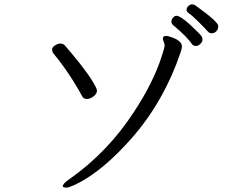

<svg xmlns="http://www.w3.org/2000/svg" viewBox="-20 -841 1040 877"><path d="M870 -818Q864 -821 856 -821Q848 -821 840 -813Q832 -805 832 -796Q832 -787 845.5 -778Q859 -769 890.5 -737.5Q922 -706 929 -697.5Q936 -689 945 -689Q954 -689 960 -692Q977 -702 977 -722Q977 -742 870 -818ZM786 -769Q778 -769 770.5 -760.5Q763 -752 763 -742.5Q763 -733 770 -727Q834 -674 857 -639Q864 -631 874.5 -631Q885 -631 895 -640.5Q905 -650 905 -659Q905 -668 901.5 -674Q898 -680 883 -695Q809 -769 786 -769ZM346 -9Q458 -70 580 -208Q729 -377 806 -605Q811 -622 811 -629Q811 -654 766 -670Q748 -677 738 -677Q724 -677 724 -665Q724 -658 728 -649.5Q732 -641 732 -632.5Q732 -624 718 -582Q681 -466 594 -333Q474 -147 296 -22Q267 -2 267 9Q267 16 283 16Q299 16 346 -9ZM423 -427Q423 -430 421 -436Q395 -493 308 -596Q288 -619 279 -630.5Q270 -642 257 -642Q244 -642 231 -633.5Q218 -625 218 -615Q218 -605 224 -597Q298 -507 356 -400Q362 -389 377 -389Q392 -389 407.5 -401Q423 -413 423 -427Z"/></svg>

Font: LXGW WenKai TC
Style: Regular
Weight: 400
Designer: LXGW / Fontworks Inc.
Foundry: LXGW / Fontworks Inc.
Version: Version 1.330